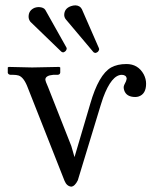

<svg xmlns="http://www.w3.org/2000/svg" viewBox="-20 -679 577 711"><path d="M124 -652.8Q142.1 -651.9 147.9 -642.1L226.1 -502.9Q227.1 -501 227.1 -499Q225.6 -488.3 213.9 -484.9Q209.5 -485.8 207 -487.8L92.8 -598.1Q85.9 -606.9 85.9 -617.2Q85.9 -641.1 108.9 -650.4Q116.7 -652.8 124 -652.8ZM259.8 -659.2Q276.4 -658.2 283.2 -645L345.7 -502Q347.2 -498.5 347.2 -496.1Q344.7 -484.9 333 -482.9Q328.6 -483.9 326.2 -485.8L224.1 -606.9Q218.3 -613.8 217.8 -623Q217.8 -647.5 242.7 -656.2Q251 -659.2 259.8 -659.2ZM431.2 -401.9Q393.1 -401.9 361.8 -316.9Q356.9 -303.7 353 -290L268.1 -11.2Q257.3 10.7 244.1 12.2Q227.5 10.7 219.2 -8.8L83 -354Q68.4 -393.1 48.8 -399.4Q40 -401.9 29.8 -401.9H19Q10.7 -402.8 8.8 -409.2V-429.2L12.2 -431.2Q13.2 -431.2 99.1 -429.2L199.2 -431.2L203.1 -429.2V-410.2Q202.1 -402.8 193.8 -401.9H176.8Q148.9 -399.4 147.9 -384.8Q148.4 -377.4 158.2 -356L244.1 -138.2L255.9 -97.2L314 -293.9Q345.2 -402.8 391.6 -429.2Q415 -441.9 448.2 -441.9Q491.2 -441.9 512.2 -403.8Q521 -386.7 521 -369.1Q521 -331.1 493.7 -321.8Q487.3 -319.8 481 -319.8Q447.3 -319.8 439.5 -345.7Q438 -351.1 438 -356Q438 -362.3 446.3 -377.4Q448.7 -383.3 449.2 -389.2Q446.8 -401.4 431.2 -401.9Z"/></svg>

Font: Linux Libertine Display O
Style: Regular
Weight: 400
Designer: Philipp H. Poll
Foundry: Philipp H. Poll
Version: Version 5.0.9